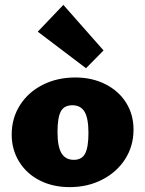

<svg xmlns="http://www.w3.org/2000/svg" viewBox="-20 -758 595 788"><path d="M28 -206Q28 -273 62 -326.5Q96 -380 155.5 -410Q215 -440 289 -440Q358 -440 412.5 -412.5Q467 -385 497.5 -336.5Q528 -288 528 -226Q528 -159 494 -105.5Q460 -52 400 -21Q340 10 266 10Q197 10 143 -17.5Q89 -45 58.5 -94.5Q28 -144 28 -206ZM343 -212Q343 -273 327 -299.5Q311 -326 277 -326Q243 -326 229.5 -300.5Q216 -275 216 -217Q216 -156 232.5 -129Q249 -102 283 -102Q316 -102 329.5 -128Q343 -154 343 -212ZM135 -628 240 -738 405 -551 333 -478Z"/></svg>

Font: Ysabeau Heavy
Style: Regular
Weight: 800
Designer: Christian Thalmann (Catharsis Fonts)
Version: Version 0.003